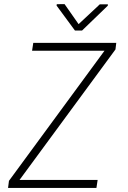

<svg xmlns="http://www.w3.org/2000/svg" viewBox="-20 -921 627 941"><path d="M75.7 -39.1 545.9 -678.7 549.8 -710.9H143.1L137.2 -672.4H492.2L23.9 -34.7L19.5 0H452.6L458.5 -39.1ZM365.2 -802.7 296.4 -900.9 258.3 -900.4 257.3 -893.6 347.2 -771.5H382.3L508.3 -893.1L508.8 -899.9H469.2Z"/></svg>

Font: Roboto Mono ExtraLight
Style: Italic
Weight: 250
Italic angle: -10°
Monospace: yes
Designer: Google
Version: Version 3.000